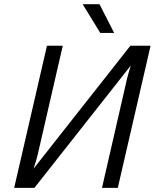

<svg xmlns="http://www.w3.org/2000/svg" viewBox="-20 -912 753 932"><path d="M534.2 -752H466.8L381.3 -891.6H462.9ZM612.8 -689.9H710.9L551.8 0H475.1L597.2 -532.2Q603 -556.2 615.2 -594.2L147 0H48.8L208 -689.9H284.7L162.6 -159.7Q157.7 -136.7 142.6 -92.8Z"/></svg>

Font: HK Grotesk Italic
Style: Regular
Weight: 400
Italic angle: -13°
Designer: Alfredo Marco Pradil and Stefan Peev
Foundry: Hanken Design Co.
Version: Version 1.000;PS 001.000;hotconv 1.0.88;makeotf.lib2.5.64775